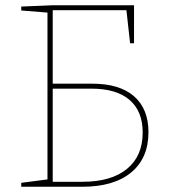

<svg xmlns="http://www.w3.org/2000/svg" viewBox="-20 -712 661 732"><path d="M331 -393Q436 -393 491 -345Q546 -297 546 -208Q546 -109 480 -54.5Q414 0 294 0H61V-15L161 -28V-664L61 -672V-687L182 -692H491V-547H476L462 -673H181V-393ZM295 -19Q404 -19 464 -68Q524 -117 524 -207Q524 -288 474 -331Q424 -374 329 -374H181V-19Z"/></svg>

Font: Bitter Pro Thin
Style: Regular
Weight: 250
Designer: Sol Matas, and Bitter project Authors
Foundry: Sol Matas
Version: Version 1.010